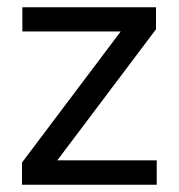

<svg xmlns="http://www.w3.org/2000/svg" viewBox="-20 -508 492 528"><path d="M411 -67V0H40.5V-61L312 -421.5H41.5V-488H409V-427.5L137.5 -67Z"/></svg>

Font: Anek Bangla
Style: Regular
Weight: 400
Designer: Sulekha Rajkumar (Bangla), Yesha Goshar (Latin)
Foundry: Ek Type
Version: Version 1.003